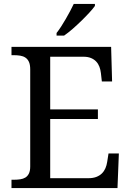

<svg xmlns="http://www.w3.org/2000/svg" viewBox="-20 -951 663 971"><path d="M233.9 -49.8H426.8Q450.7 -49.8 467.5 -56.4Q484.4 -63 495.6 -74.2Q506.8 -85.4 513.2 -100.3Q519.5 -115.2 522 -131.8L528.8 -174.8H581.1L574.2 0H38.1V-42H50.8Q67.4 -42 82.3 -44.2Q97.2 -46.4 108.4 -53.2Q119.6 -60.1 126.2 -73.5Q132.8 -86.9 132.8 -108.9V-600.1Q132.8 -623.5 126.5 -637.7Q120.1 -651.9 108.9 -659.4Q97.7 -667 82.8 -669.4Q67.9 -671.9 50.8 -671.9H38.1V-713.9H542L546.9 -539.1H495.1L490.2 -582Q488.3 -598.6 482.7 -613.5Q477.1 -628.4 466.6 -639.6Q456.1 -650.9 440.2 -657.5Q424.3 -664.1 401.9 -664.1H233.9V-397.9H475.1V-349.1H233.9ZM266.1 -784.2Q277.3 -798.3 289.3 -816.9Q301.3 -835.4 312.7 -855.2Q324.2 -875 334.7 -894.8Q345.2 -914.6 353 -931.2H460V-920.9Q450.7 -907.7 432.6 -887.9Q414.6 -868.2 392.6 -846.7Q370.6 -825.2 347.4 -804.9Q324.2 -784.7 304.2 -771H266.1Z"/></svg>

Font: Droid Serif
Style: Regular
Weight: 400
Designer: Monotype Design team
Foundry: Monotype Imaging Inc.
Version: Version 1.03